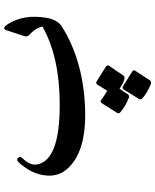

<svg xmlns="http://www.w3.org/2000/svg" viewBox="73 -500 779 966"><g transform="rotate(-90 463.0 -16.5)"><path d="M92 -74Q43 -135 76 -229Q83 -248 96 -268.5Q109 -289 128 -311Q142 -326 152 -316Q163 -306 149 -292Q113 -254 119 -221Q138 -106 419 -106Q538 -106 636.5 -127.5Q735 -149 813 -193Q804 -231 769 -261Q760 -270 765 -285L794 -373Q803 -401 825 -367Q876 -288 857 -173Q847 -117 814 -96Q732 -44 632.5 -14.5Q533 15 415 21Q179 33 92 -74ZM472 237Q466 245 455 242Q435 234 416.5 223.5Q398 213 382 199Q373 192 379 182L427 106Q435 95 444 103Q449 107 460.5 114.5Q472 122 490 133L521 83Q528 73 539 81Q550 88 611 126Q622 134 615 143L566 215Q554 231 500 195ZM542 348Q536 356 525 353Q505 345 486.5 334.5Q468 324 452 310Q443 302 449 292L496 216Q503 206 515 214Q526 221 587 259Q597 266 590 275Z"/></g></svg>

Font: Amiri
Style: Bold
Weight: 700
Designer: Khaled Hosny
Version: Version 0.113